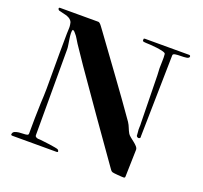

<svg xmlns="http://www.w3.org/2000/svg" viewBox="-126 -878 1077 1021"><g transform="rotate(20 412.5 -367.0)"><path d="M150 -646Q146 -641 146.5 -626.5Q147 -612 149.5 -595.5Q152 -579 154.5 -563.5Q157 -548 157 -540V-52Q157 -47 161 -44Q165 -41 169 -40Q174 -38 178.5 -38.5Q183 -39 188 -38Q194 -37 209.5 -35.5Q225 -34 242 -31.5Q259 -29 273 -26.5Q287 -24 291 -22Q296 -19 297.5 -13Q299 -7 290 -7H41Q30 -7 33 -16Q35 -26 45 -30Q55 -34 67 -35.5Q79 -37 91.5 -37Q104 -37 111 -39Q120 -40 120 -49Q120 -135 123 -222Q124 -242 125 -263Q126 -284 126 -304V-506Q126 -534 126.5 -561.5Q127 -589 127 -617Q127 -629 128 -642Q129 -655 127 -667Q126 -680 120 -688Q114 -696 105.5 -700.5Q97 -705 86.5 -708Q76 -711 66 -713Q64 -714 56 -715.5Q48 -717 46 -718Q41 -721 40 -727Q39 -733 47 -733H263Q267 -733 272.5 -728Q278 -723 283 -716Q288 -709 293 -702.5Q298 -696 300 -693Q374 -591 447.5 -490.5Q521 -390 593 -287Q602 -273 607.5 -258.5Q613 -244 621 -230Q625 -223 635.5 -214.5Q646 -206 657 -197.5Q668 -189 676 -180Q684 -171 684 -162L680 -10Q680 -4 677.5 -2.5Q675 -1 670 -1Q667 -1 657.5 -1.5Q648 -2 637 -3Q626 -4 617 -5Q608 -6 607 -7Q600 -10 597 -15Q594 -20 589 -26Q507 -141 427 -255.5Q347 -370 266 -486Q249 -511 232.5 -535.5Q216 -560 199 -585Q191 -597 184 -609.5Q177 -622 167 -633Q164 -637 160 -641Q156 -645 151 -646ZM684 -238Q686 -232 682.5 -228.5Q679 -225 674.5 -225Q670 -225 665.5 -229Q661 -233 662 -241Q662 -250 661 -255Q659 -268 660 -281Q661 -294 660 -307Q658 -374 657.5 -440Q657 -506 655 -573Q655 -583 654 -593Q653 -603 653 -613Q653 -633 654 -653Q655 -673 653 -693Q652 -699 636.5 -703Q621 -707 601.5 -709.5Q582 -712 564 -713Q546 -714 540 -714Q538 -714 529 -715Q520 -716 520 -720Q520 -725 520 -729Q520 -733 527 -733H776Q785 -733 784 -724Q782 -716 768 -714Q754 -712 737 -712Q720 -712 706.5 -710Q693 -708 693 -700Z"/></g></svg>

Font: SoukouMincho
Style: Regular
Weight: 400
Designer: Dr. Ken Lunde (project architect, glyph set definition & overall production); Masataka HATTORI  (production & ideograph 
Foundry: Adobe Systems Incorporated
Version: Version 1.00